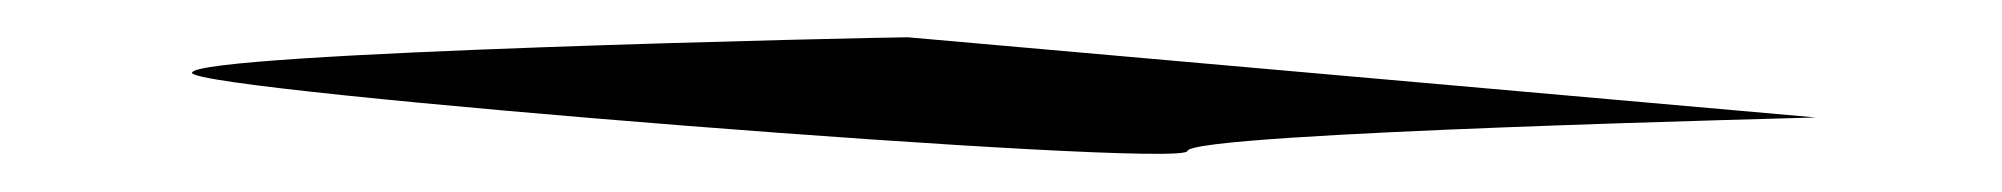

<svg xmlns="http://www.w3.org/2000/svg" viewBox="-20 17 1074 103"><path d="M83 56C81 66 615 108 617 98C619 88 961 80 954 80L467 37C453 37 85 45 83 56Z"/></svg>

Font: Ampere
Style: SCUltExtIta
Weight: 400
Version: Version 1